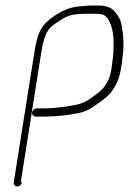

<svg xmlns="http://www.w3.org/2000/svg" viewBox="-20 -507 469 698"><path d="M55.3 156 130.5 -319C136.1 -354.3 143.7 -379.3 153.4 -394C158.1 -403.5 169.2 -413.9 186.7 -425.1C233.4 -455.1 236.7 -457 322.5 -457C339.2 -457 350.6 -455.5 356.8 -452.5C381.2 -440.6 392.9 -392.4 392.7 -358C392.6 -327.9 393.9 -315.3 386.8 -270C382.9 -225.5 367 -192.7 339.2 -171.5C319.3 -156.4 303.7 -142.9 280.2 -132.9C256.7 -122.9 178.7 -113 145.9 -113H113.9C106 -113 97.8 -105.9 96.5 -98C95.3 -90.1 101.2 -83 113.9 -83H145.9C151.2 -83 156.6 -83.3 162.1 -84C190.1 -84 224.7 -88 266 -96C289 -100.5 312.6 -112.1 336.5 -131C359.4 -146.9 374.8 -159.9 382.5 -169.9C409.3 -204.8 418.8 -232.6 425.9 -304C431.2 -337.2 429.6 -376 421.3 -420.3C419.2 -431.9 412 -445.9 399.7 -462.3C387.4 -478.8 366.8 -487 337.9 -487H317.9C308.6 -487 296.4 -486.3 281.6 -485L259.3 -483C233.5 -479.1 208.2 -469.2 183.6 -453.1C132.8 -420.2 117.1 -393.9 105.3 -319L30 156C28.8 163.9 34.7 171 42.7 171C50.6 171 58.8 163.9 60 156Z"/></svg>

Font: MewTooHand
Style: Ita
Weight: 400
Designer: Mew Too, Robert Jablonski
Version: Version 0.77